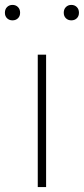

<svg xmlns="http://www.w3.org/2000/svg" viewBox="-56 -763 342 783"><path d="M98 0V-540H132V0ZM235 -680Q221.5 -680 212.8 -688.5Q204 -697 204 -711Q204 -725.5 212.8 -734.2Q221.5 -743 235 -743Q248.5 -743 257.2 -734.2Q266 -725.5 266 -711Q266 -697 257.2 -688.5Q248.5 -680 235 -680ZM-5 -680Q-18.5 -680 -27.2 -688.5Q-36 -697 -36 -711Q-36 -725.5 -27.2 -734.2Q-18.5 -743 -5 -743Q8.5 -743 17.2 -734.2Q26 -725.5 26 -711Q26 -697 17.2 -688.5Q8.5 -680 -5 -680Z"/></svg>

Font: Encode Sans Expanded Thin
Style: Regular
Weight: 100
Width: 7
Designer: Multiple Designers
Foundry: Impallari Type
Version: Version 3.000; ttfautohint (v1.8.3) -l 8 -r 50 -G 200 -x 14 